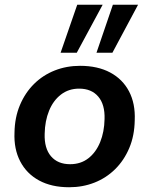

<svg xmlns="http://www.w3.org/2000/svg" viewBox="-20 -778 628 808"><path d="M271 10Q197 10 144.5 -18.5Q92 -47 65 -99Q38 -151 41 -220Q42 -284 64 -336Q86 -388 123.5 -425Q161 -462 210.5 -481.5Q260 -501 317 -501Q391 -501 443.5 -473Q496 -445 523 -393.5Q550 -342 547 -272Q546 -207 524 -155Q502 -103 464.5 -66Q427 -29 377.5 -9.5Q328 10 271 10ZM275 -87Q320 -87 352 -112Q384 -137 401.5 -180Q419 -223 420 -277Q422 -338 393.5 -371.5Q365 -405 313 -405Q269 -405 236.5 -380Q204 -355 186.5 -312Q169 -269 168 -215Q166 -154 194.5 -120.5Q223 -87 275 -87ZM386 -556 455 -758H561L453 -556ZM235 -556 305 -758H412L303 -556Z"/></svg>

Font: Nunito Sans 11pt
Style: Bold Italic
Weight: 700
Italic angle: -9°
Version: Version 3.101;gftools[0.9.27]